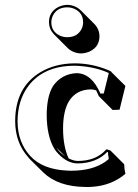

<svg xmlns="http://www.w3.org/2000/svg" viewBox="-20 -698 565 785"><path d="M180.2 -606.9Q180.2 -650.4 219.7 -669.9Q236.8 -677.7 254.9 -678.2Q287.6 -677.2 309.6 -656.2L366.2 -599.6Q386.2 -578.6 386.7 -550.3Q386.7 -506.8 347.2 -487.8Q330.1 -480 311.5 -479.5Q278.8 -480.5 256.8 -501.5L200.2 -558.1Q180.7 -579.1 180.2 -606.9ZM350.6 -332.5Q292 -331.5 262.2 -284.7Q237.8 -244.6 237.8 -171.4Q238.3 -98.1 260.7 -50.3Q281.7 -40 297.9 -40Q370.1 -40 410.6 -83Q413.6 -85.9 415 -87.9L431.2 -83L487.8 -26.4Q487.8 -8.3 492.7 12.7Q435.5 61 355.5 65.9Q341.8 66.9 327.6 66.4Q216.8 64.9 156.7 6.8L100.1 -49.3Q97.2 -52.2 96.2 -54.2Q42.5 -113.8 42 -202.1Q42 -341.8 147 -403.8Q206.5 -438.5 285.2 -439Q355.5 -439 421.9 -411.6Q428.7 -408.7 434.1 -405.8L436 -402.8L492.7 -346.7L468.8 -249.5L440.4 -248.5L383.8 -305.2Q378.4 -318.4 373 -328.6Q361.8 -332.5 350.6 -332.5ZM246.1 -59.1 210.9 -94.2Q217.3 -84.5 226.1 -75.2Q235.8 -66.4 246.1 -59.1ZM293.9 -398.9Q355 -397.5 390.6 -315.4L404.3 -315.9L424.8 -399.4Q372.1 -423.8 300.3 -428.7Q292 -429.2 285.2 -429.2Q157.7 -429.2 94.7 -344.7Q52.2 -286.6 51.8 -202.1Q52.2 -116.7 103.5 -60.5Q154.3 -4.9 255.4 -0.5Q263.7 0 271 0Q358.4 0 411.1 -37.1Q418.5 -42.5 424.8 -47.9Q421.9 -63.5 421.4 -75.7L418.5 -76.7Q374 -30.8 297.9 -29.8Q255.4 -29.8 217.8 -69.8Q208.5 -79.6 202.6 -88.9Q171.4 -140.6 170.9 -228Q171.4 -304.7 196.8 -346.2Q232.4 -396.5 293.9 -398.9ZM189.9 -606.9Q189.9 -568.8 225.1 -552.2Q239.3 -545.9 254.9 -545.9Q296.9 -545.9 314 -580.6Q319.8 -593.3 319.8 -606.9Q319.8 -645 284.7 -661.6Q270.5 -668 254.9 -668Q212.9 -668 195.8 -633.3Q189.9 -620.1 189.9 -606.9Z"/></svg>

Font: Linux Biolinum Shadow O
Style: Bold
Weight: 700
Designer: Philipp H. Poll
Foundry: Philipp H. Poll
Version: Version 0.9.2